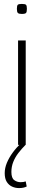

<svg xmlns="http://www.w3.org/2000/svg" viewBox="-20 -738 223 978"><path d="M91 -667Q76 -667 71 -672Q66 -677 66 -693Q66 -709 70.5 -713.5Q75 -718 91 -718Q108 -718 112.5 -713.5Q117 -709 117 -693Q117 -677 112.5 -672Q108 -667 91 -667ZM72 0V-532H111V0ZM77 220Q58 220 41.5 212.5Q25 205 14.5 188.5Q4 172 4 144Q4 118 15 91.5Q26 65 45 39Q64 13 88 -9L110 0Q90 20 73.5 41.5Q57 63 47.5 87Q38 111 38 138Q38 169 52.5 179.5Q67 190 85 190Q93 190 99 189Q105 188 111 186L116 212Q108 216 98.5 218Q89 220 77 220Z"/></svg>

Font: Georama ExtraCondensed Thin ExtraLight
Style: Regular
Weight: 250
Version: Version 1.001